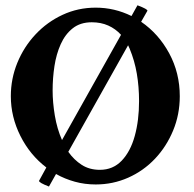

<svg xmlns="http://www.w3.org/2000/svg" viewBox="-20 -680 724 718"><path d="M163.1 17.6Q125 2.9 126 -3.9L153.3 -53.7Q91.8 -100.6 56.2 -171.9Q20.5 -243.2 20.5 -320.3Q20.5 -385.7 44.9 -445.3Q69.3 -504.9 112.8 -551.3Q156.2 -597.7 213.9 -624.5Q271.5 -651.4 337.9 -651.4Q408.2 -651.4 471.7 -620.1L494.1 -660.2Q533.2 -645.5 531.2 -639.6L507.8 -598.6Q573.2 -553.7 612.8 -480.5Q652.3 -407.2 652.3 -320.3Q652.3 -252 627.4 -191.9Q602.5 -131.8 559.6 -86.4Q516.6 -41 459.5 -15.6Q402.3 9.8 337.9 9.8Q296.9 9.8 259.8 -0.5Q222.7 -10.7 189.5 -29.3ZM176.8 -341.8Q176.8 -296.9 185.1 -247.6Q193.4 -198.2 211.9 -156.2L432.6 -549.8Q412.1 -572.3 384.8 -584.5Q357.4 -596.7 323.2 -596.7Q280.3 -596.7 252 -574.2Q223.6 -551.8 207 -514.6Q190.4 -477.5 183.6 -432.6Q176.8 -387.7 176.8 -341.8ZM353.5 -44.9Q402.3 -44.9 435.1 -79.1Q467.8 -113.3 483.9 -171.4Q500 -229.5 500 -301.8Q500 -355.5 491.7 -404.3Q483.4 -453.1 464.8 -498Q461.9 -504.9 459 -510.7L235.4 -112.3Q256.8 -82 285.6 -63.5Q314.5 -44.9 353.5 -44.9Z"/></svg>

Font: Crimson Text
Style: Bold
Weight: 700
Designer: Sebastian Kosch
Foundry: Sebastian Kosch
Version: Version 1.100